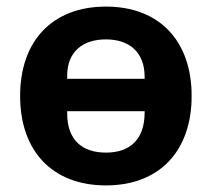

<svg xmlns="http://www.w3.org/2000/svg" viewBox="-20 -548 640 580"><path d="M300.1 12.1C460.9 12.1 558.9 -90.9 558.9 -258.2C558.9 -425.1 460.9 -528.1 300.1 -528.1C138.8 -528.1 40.8 -425.1 40.8 -258.2C40.8 -90.9 138.8 12.1 300.1 12.1ZM182.9 -206V-212H416.9V-208.1C416.9 -127.1 372.9 -87 300.1 -87C226.9 -87 182.9 -126.1 182.9 -206ZM182.9 -310V-318.9C182.9 -392 230.1 -429 300.1 -429C370 -429 416.9 -391 416.9 -316.1V-310Z"/></svg>

Font: Margiela Mono Bold
Style: Regular
Weight: 700
Designer: Mike Abbink, Paul van der Laan, Pieter van Rosmalen
Foundry: Bold Monday
Version: Version 2.003 2021